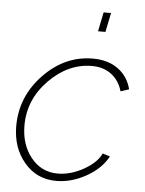

<svg xmlns="http://www.w3.org/2000/svg" viewBox="-53 -773 624 826"><g transform="rotate(5 259.0 -360.0)"><path d="M344 -647 361 -730H393L376 -647ZM29 -210Q29 -338 120.5 -433Q212 -528 333 -528Q398 -528 441.5 -496.5Q485 -465 499 -410L463 -398Q450 -444 415.5 -470Q381 -496 332 -496Q229 -496 146.5 -412Q64 -328 64 -216Q64 -133 109 -77.5Q154 -22 224 -22Q279 -22 335 -53Q391 -84 410 -125L442 -115Q413 -61 349.5 -25.5Q286 10 221 10Q136 10 82.5 -53.5Q29 -117 29 -210Z"/></g></svg>

Font: Raleway-v4020 ExtraLight
Style: Italic
Weight: 275
Italic angle: -12°
Designer: Matt McInerney, Pablo Impallari, Rodrigo Fuenzalida
Foundry: Matt McInerney, Pablo Impallari, Rodrigo Fuenzalida
Version: Version 4.020;PS 004.020;hotconv 1.0.88;makeotf.lib2.5.64775